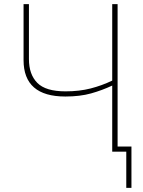

<svg xmlns="http://www.w3.org/2000/svg" viewBox="-20 -734 692 929"><path d="M549 -714H523V-344Q473 -320 418.5 -306Q364 -292 297 -292Q201 -292 160.5 -333Q120 -374 120 -448V-714H94V-443Q94 -267 296 -267Q367 -267 420.5 -282Q474 -297 523 -320V0H591V175H616V-25H549Z"/></svg>

Font: Noto Sans UI Thin
Style: Regular
Weight: 250
Designer: Monotype Design Team
Foundry: Monotype Imaging Inc.
Version: Version 1.901